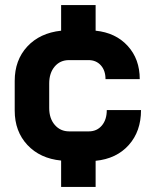

<svg xmlns="http://www.w3.org/2000/svg" viewBox="-20 -627 600 757"><path d="M357 7V110H221V6Q138 -2 88 -55.5Q38 -109 38 -191V-308Q38 -390 87.5 -443.5Q137 -497 221 -506V-607H357V-506Q436 -498 483.5 -446Q531 -394 531 -315H396Q396 -349 377.5 -369.5Q359 -390 329 -390H252Q217 -390 195.5 -364.5Q174 -339 174 -298V-201Q174 -160 196 -134.5Q218 -109 253 -109H330Q362 -109 381.5 -132Q401 -155 401 -193H536Q536 -109 487.5 -55Q439 -1 357 7Z"/></svg>

Font: Stavian Bold
Style: Bold
Weight: 700
Version: Version 1.000; ttfautohint (v1.6)